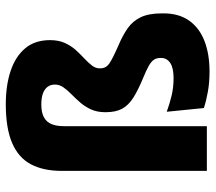

<svg xmlns="http://www.w3.org/2000/svg" viewBox="-60 -656 726 646"><g transform="rotate(-90 303.0 -333.0)"><path d="M51 0V-487.5Q51 -550 73.2 -592Q95.5 -634 145 -655.2Q194.5 -676.5 275 -676.5Q339 -676.5 387.5 -660.2Q436 -644 463.5 -611.2Q491 -578.5 491 -527.5Q491 -499 481.5 -478Q472 -457 457.8 -441.2Q443.5 -425.5 429.5 -412.5Q415.5 -399.5 405.8 -387Q396 -374.5 396 -360.5V-359Q396 -340 411.2 -329Q426.5 -318 472 -298Q506.5 -283.5 530.8 -266.5Q555 -249.5 568 -222.5Q581 -195.5 581 -151.5V-146Q581 -94 556.5 -59.5Q532 -25 488 -8Q444 9 385 9Q349 9 318 3.5Q287 -2 262.5 -10L250 -135Q276 -125.5 303.5 -118.8Q331 -112 363.5 -112Q397.5 -112 414.2 -123.2Q431 -134.5 431 -154V-156Q431 -169.5 424.8 -178.5Q418.5 -187.5 403.8 -195.8Q389 -204 363.5 -214.5Q322.5 -231.5 297.2 -247.5Q272 -263.5 260.2 -285Q248.5 -306.5 248.5 -340V-342Q248.5 -369 257.8 -389.5Q267 -410 281 -426Q295 -442 309 -455.8Q323 -469.5 332.2 -482.8Q341.5 -496 341.5 -511Q341.5 -525.5 334 -535.8Q326.5 -546 311.8 -551.5Q297 -557 274.5 -557Q247 -557 231 -548Q215 -539 208.2 -522.2Q201.5 -505.5 201.5 -481.5V0Z"/></g></svg>

Font: Anek Malayalam Medium
Style: Bold
Weight: 700
Version: Version 1.003